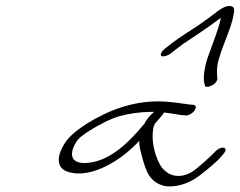

<svg xmlns="http://www.w3.org/2000/svg" viewBox="-20 -732 824 659"><path d="M202 -240C170 -189 177 -153 214 -142C296 -116 404 -188 458 -249C457 -229 463 -212 468 -192C480 -151 490 -105 548 -93C581 -89 616 -99 645 -116C665 -127 723 -175 739 -194L747 -204C768 -227 739 -234 718 -211C703 -195 656 -152 637 -141C599 -119 565 -129 550 -143C540 -150 532 -160 526 -173C510 -205 499 -248 506 -291C506 -296 509 -302 512 -308C530 -328 541 -341 543 -346C567 -343 582 -340 603 -337L617 -336C625 -334 641 -343 647 -352C655 -363 653 -370 645 -372L633 -373C599 -377 566 -384 523 -384C433 -384 353 -354 277 -307C251 -290 219 -267 202 -240ZM240 -242C250 -260 270 -272 288 -284C315 -301 358 -324 389 -333C421 -342 463 -348 497 -348H509C498 -339 487 -327 479 -314C479 -312 477 -310 476 -308C419 -238 354 -179 281 -173C225 -168 215 -199 240 -242ZM534 -551C525 -533 549 -537 564 -547L587 -565C601 -576 615 -586 629 -595C666 -619 705 -646 738 -671C732 -636 711 -586 696 -543C683 -509 678 -475 680 -452L683 -440C683 -436 685 -434 690 -434C703 -434 726 -446 726 -463L725 -475C725 -482 724 -492 726 -506C733 -556 776 -635 782 -684C784 -695 786 -706 776 -710C761 -716 741 -704 725 -692C706 -677 689 -665 665 -648C633 -626 600 -607 569 -583L546 -565C540 -560 536 -556 534 -551Z"/></svg>

Font: Stray Cat
Style: UltObl
Weight: 400
Version: Version 1.0